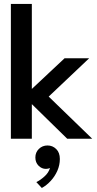

<svg xmlns="http://www.w3.org/2000/svg" viewBox="-20 -708 496 980"><path d="M309.5 -410.5H435L228.5 -215L450.5 0H323L142.5 -176.5V0H35.5V-688H142.5V-254ZM193.5 251.5 165.5 221.5Q184.5 212.5 206.5 193Q228.5 173.5 235 149.5Q226.5 154 214 154Q193 154 176.8 137.8Q160.5 121.5 160.5 96Q160.5 69.5 178.5 52Q196.5 34.5 222.5 34.5Q248.5 34.5 267 52.8Q285.5 71 285.5 103.5Q285.5 134.5 272.8 163.5Q260 192.5 239 215.2Q218 238 193.5 251.5Z"/></svg>

Font: League Spartan Medium
Style: Regular
Weight: 500
Foundry: The League of Moveable Type
Version: Version 2.002